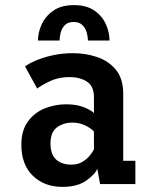

<svg xmlns="http://www.w3.org/2000/svg" viewBox="-20 -720 590 751"><path d="M224 11Q153.5 11 108.5 -32.5Q63.5 -76 63.5 -154Q63.5 -209.5 89 -244.5Q114.5 -279.5 154.5 -295.8Q194.5 -312 238.5 -312Q281 -312 309.5 -300Q338 -288 347.5 -277.5V-339.5Q347.5 -383 320 -400.8Q292.5 -418.5 251.5 -418.5Q208.5 -418.5 174.5 -402Q140.5 -385.5 125.5 -373.5L78 -460Q91 -470.5 119.2 -482.8Q147.5 -495 185.2 -503.5Q223 -512 265.5 -512Q314.5 -512 359.5 -497Q404.5 -482 433.2 -447.2Q462 -412.5 462 -353V-91H509.5V0H371.5L360.5 -60Q352 -38 317.2 -13.5Q282.5 11 224 11ZM259 -76Q284.5 -76 302.8 -87.2Q321 -98.5 332 -112.5Q343 -126.5 347.5 -135.5V-205Q339 -216.5 315 -228.5Q291 -240.5 263 -240.5Q229 -240.5 203.2 -222Q177.5 -203.5 177.5 -159Q177.5 -116 199.5 -96Q221.5 -76 259 -76ZM269 -700Q319 -700 349.8 -678.2Q380.5 -656.5 394.5 -624.5Q408.5 -592.5 408.5 -561.5H324Q324 -574.5 319.5 -591.8Q315 -609 302.8 -621.5Q290.5 -634 268 -634Q245.5 -634 233.5 -621.5Q221.5 -609 217.2 -591.8Q213 -574.5 213 -561.5H128.5Q128.5 -592.5 143 -624.5Q157.5 -656.5 188.5 -678.2Q219.5 -700 269 -700Z"/></svg>

Font: Trispace SemiCondensed Medium
Style: Regular
Weight: 500
Width: 4
Designer: Tyler Finck
Foundry: Etcetera Type Company
Version: Version 1.210; ttfautohint (v1.8.3)